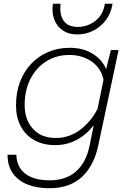

<svg xmlns="http://www.w3.org/2000/svg" viewBox="-20 -810 690 1020"><path d="M544 -443 569 -544H610L502 -37Q479 71 414.5 130.5Q350 190 242 190Q176 190 126 170Q76 150 48 110.5Q20 71 20 12H67Q68 76 113.5 112Q159 148 244 148Q330 148 384 100.5Q438 53 456 -37L478 -145Q440 -95 387.5 -67Q335 -39 274 -39Q208 -39 161 -66Q114 -93 89.5 -140.5Q65 -188 65 -250Q65 -318 86 -374Q107 -430 145 -470.5Q183 -511 235.5 -533.5Q288 -556 351 -556Q421 -556 471.5 -525Q522 -494 544 -443ZM276 -77Q347 -77 404 -119Q461 -161 498 -231L530 -386Q517 -448 467 -483Q417 -518 349 -518Q279 -518 225.5 -484Q172 -450 141.5 -390.5Q111 -331 111 -252Q111 -174 155 -125.5Q199 -77 276 -77ZM391 -627Q345 -627 313.5 -648.5Q282 -670 268 -707Q254 -744 261 -790H302Q295 -733 318 -700Q341 -667 393 -667Q446 -667 487.5 -700Q529 -733 537 -790H578Q570 -740 542.5 -703.5Q515 -667 475.5 -647Q436 -627 391 -627Z"/></svg>

Font: Azeret Mono Thin Thin
Style: Italic
Weight: 250
Italic angle: -12°
Version: Version 1.002